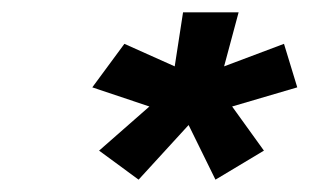

<svg xmlns="http://www.w3.org/2000/svg" viewBox="-20 -763 502 311"><path d="M356 -590.5 407.5 -519 329 -472 285.5 -560.5 204.5 -472 140.5 -519 222 -590.5 129.5 -621.5 181.5 -692 263 -655.5 276.5 -743H366.5L343 -655.5L440 -692L461.5 -621.5Z"/></svg>

Font: Epilogue ExtraBold
Style: Italic
Weight: 800
Italic angle: -12°
Designer: Tyler Finck
Foundry: Etcetera Type Co
Version: Version 2.111; ttfautohint (v1.8.3)